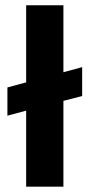

<svg xmlns="http://www.w3.org/2000/svg" viewBox="-20 -700 336 720"><path d="M7.8 -266.1V-372.1L78.1 -391.1V-680.2H217.8V-429.2L288.1 -448.2V-339.8L217.8 -321.8V0H78.1V-285.2Z"/></svg>

Font: Apfel Grotezk
Style: Bold
Weight: 700
Designer: Luigi Gorlero
Foundry: Collletttivo
Version: Version 2.000;FEAKit 1.0